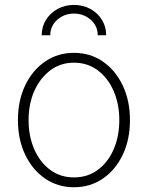

<svg xmlns="http://www.w3.org/2000/svg" viewBox="-20 -769 616 800"><path d="M288.1 11.2Q220.7 11.2 168 -24.9Q115.2 -61 85 -124.3Q54.7 -187.5 54.7 -268.6Q54.7 -350.1 85 -413.3Q115.2 -476.6 168 -512.7Q220.7 -548.8 288.1 -548.8Q356 -548.8 408.4 -512.7Q460.9 -476.6 491.2 -413.1Q521.5 -349.6 521.5 -268.6Q521.5 -187.5 491.5 -124.3Q461.4 -61 408.7 -24.9Q356 11.2 288.1 11.2ZM288.1 -29.8Q345.2 -29.8 387.7 -61.3Q430.2 -92.8 453.6 -147Q477.1 -201.2 477.1 -268.6Q477.1 -335.9 453.4 -390.1Q429.7 -444.3 387.2 -476.1Q344.7 -507.8 288.1 -507.8Q231.9 -507.8 189.5 -475.8Q147 -443.8 123 -389.9Q99.1 -335.9 99.1 -268.6Q99.1 -201.2 122.8 -147Q146.5 -92.8 189 -61.3Q231.4 -29.8 288.1 -29.8ZM288.1 -748.5Q326.2 -748.5 356.7 -731.7Q387.2 -714.8 404.8 -686.3Q422.4 -657.7 422.4 -622.1H387.2Q387.2 -660.6 358.2 -686.5Q329.1 -712.4 288.1 -712.4Q247.6 -712.4 218.5 -686.5Q189.5 -660.6 189.5 -622.1H153.8Q153.8 -657.7 171.6 -686.3Q189.5 -714.8 220 -731.7Q250.5 -748.5 288.1 -748.5Z"/></svg>

Font: Inter 17pt ExtraLight
Style: Regular
Weight: 250
Version: Version 4.001;git-66647c0bb